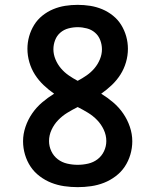

<svg xmlns="http://www.w3.org/2000/svg" viewBox="-20 -763 640 791"><path d="M300 8Q272 8 244.5 4Q217 0 191.5 -10Q166 -20 143.5 -37Q121 -54 106 -76.5Q91 -99 83 -126Q75 -153 75 -181Q75 -211 85 -240.5Q95 -270 112.5 -295.5Q130 -321 153.5 -341Q177 -361 203 -377Q180 -393 159.5 -412.5Q139 -432 124 -455.5Q109 -479 101 -506.5Q93 -534 93 -562Q93 -588 100 -613Q107 -638 120.5 -660Q134 -682 154.5 -698.5Q175 -715 199 -725Q223 -735 248.5 -739Q274 -743 300 -743Q326 -743 351.5 -739Q377 -735 401 -725Q425 -715 445.5 -698.5Q466 -682 479.5 -660Q493 -638 500 -613Q507 -588 507 -562Q507 -534 499 -506.5Q491 -479 476 -455.5Q461 -432 440.5 -412.5Q420 -393 397 -377Q423 -361 446.5 -341Q470 -321 487.5 -295.5Q505 -270 515 -240.5Q525 -211 525 -181Q525 -153 517 -126Q509 -99 494 -76.5Q479 -54 456.5 -37Q434 -20 408.5 -10Q383 0 355.5 4Q328 8 300 8ZM300 -430Q319 -440 337 -452.5Q355 -465 369 -481.5Q383 -498 391.5 -518.5Q400 -539 400 -560Q400 -579 393 -597.5Q386 -616 371.5 -628.5Q357 -641 338 -646Q319 -651 300 -651Q281 -651 262 -646Q243 -641 228.5 -628.5Q214 -616 207 -597.5Q200 -579 200 -560Q200 -539 208.5 -518.5Q217 -498 231 -481.5Q245 -465 263 -452.5Q281 -440 300 -430ZM300 -84Q322 -84 343.5 -89Q365 -94 382 -107Q399 -120 408.5 -140Q418 -160 418 -182Q418 -206 407.5 -228.5Q397 -251 380 -268.5Q363 -286 342.5 -298.5Q322 -311 300 -322Q278 -311 257.5 -298.5Q237 -286 220 -268.5Q203 -251 192.5 -228.5Q182 -206 182 -182Q182 -160 191.5 -140Q201 -120 218 -107Q235 -94 256.5 -89Q278 -84 300 -84Z"/></svg>

Font: Iosevka Semibold Extended
Style: Regular
Weight: 600
Width: 7
Monospace: yes
Designer: Belleve Invis
Foundry: Belleve Invis
Version: Version 32.5.0; ttfautohint (v1.8.4)